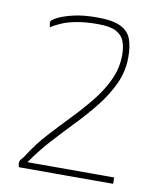

<svg xmlns="http://www.w3.org/2000/svg" viewBox="-72 -658 594 715"><g transform="rotate(10 225.0 -300.0)"><path d="M48 0Q48 0 46.5 -4Q45 -8 45 -15Q45 -25 51 -30.5Q57 -36 67 -52Q95 -96 132.5 -137Q170 -178 208.5 -218Q247 -258 280 -299Q313 -340 333.5 -384.5Q354 -429 354 -478Q354 -507 346 -529Q338 -551 315 -563.5Q292 -576 245 -576Q201 -576 167.5 -570Q134 -564 110.5 -554Q87 -544 71 -533Q70 -539 69 -543Q68 -547 68 -553Q68 -559 88 -570Q108 -581 146 -590.5Q184 -600 239 -600Q298 -600 328 -585Q358 -570 368 -542Q378 -514 378 -474Q378 -422 357 -375.5Q336 -329 302 -285.5Q268 -242 227.5 -200Q187 -158 147.5 -114.5Q108 -71 76 -24H321Q321 -24 333.5 -24Q346 -24 362.5 -24Q379 -24 391.5 -24Q404 -24 404 -24Q404 -24 404 -12Q404 0 404 0Z"/></g></svg>

Font: Yanone Kaffeesatz ExtraLight ExtraLight
Style: Regular
Weight: 250
Version: Version 2.003